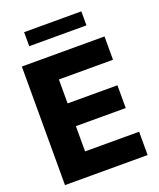

<svg xmlns="http://www.w3.org/2000/svg" viewBox="-163 -1008 916 1107"><g transform="rotate(-20 294.5 -454.5)"><path d="M41 0V-727.5H548.3V-584.5H216.3V-437.5H522V-297.9H216.3V-143.1H547.9V0ZM472.2 -909.2V-823.2H121.1V-909.2Z"/></g></svg>

Font: Inter Tight ExtraBold
Style: Regular
Weight: 800
Designer: Rasmus Andersson
Foundry: rsms
Version: Version 3.004; ttfautohint (v1.8.4.7-5d5b)